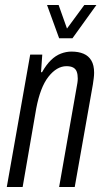

<svg xmlns="http://www.w3.org/2000/svg" viewBox="-20 -743 412 763"><path d="M7 0 100 -526H148L143 -456H147Q164 -486 182.5 -504Q201 -522 222 -530Q243 -538 264 -538Q292 -538 312 -529.5Q332 -521 343 -502.5Q354 -484 354 -454Q354 -444 352.5 -432Q351 -420 349 -407L277 0H215L284 -393Q286 -404 287.5 -413Q289 -422 289 -431Q289 -447 285 -458Q281 -469 271 -474.5Q261 -480 244 -480Q225 -480 207 -469.5Q189 -459 172.5 -438Q156 -417 144 -385.5Q132 -354 124 -312L70 0ZM363 -723 268 -591H215L167 -723H213L256 -602H226L315 -723Z"/></svg>

Font: Archivo ExtraCondensed Light
Style: Italic
Weight: 300
Width: 2
Italic angle: -10°
Designer: Hector Gatti
Foundry: Omnibus-Type
Version: Version 2.001